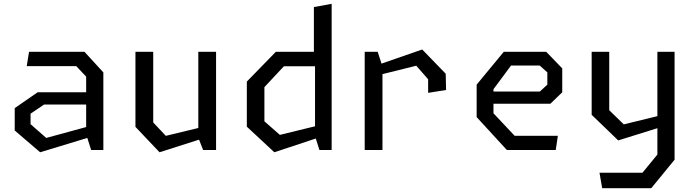

<svg xmlns="http://www.w3.org/2000/svg" viewBox="-20 -785 3640 1005"><path d="M457 0 437 -63 190 12 57 -102V-219L177 -302H431V-384L379 -439H120L132 -514H422L521 -406V0ZM140 -135 222 -63 431 -120V-238H211L140 -190Z M782 -514V-144L848 -74L1018 -115V-514H1111V0H1043L1022 -54L815 12L689 -121V-514Z M1652 0 1633 -60 1416 12 1272 -122V-358L1424 -514H1623V-748L1716 -765V0ZM1364 -150 1445 -79 1629 -124V-438H1466L1364 -329Z M2221 -299V-370L2159 -441L1982 -397V0H1889V-514H1957L1977 -452L2190 -526L2313 -399L2315 -314Z M2633 0 2475 -172V-342L2617 -514H2839L2923 -427V-302L2861 -242H2563V-192L2674 -74H2900L2889 0ZM2563 -306H2806L2845 -342V-406L2805 -442H2655L2563 -318Z M3132 200 3118 119H3343L3421 24V-114L3216 -50L3077 -184V-514H3169V-208L3245 -134L3421 -177V-514H3511V51L3389 200Z"/></svg>

Font: Moralerspace Krypton JPDOC
Style: Regular
Weight: 400
Version: v0.0.6; ttfautohint (v1.8.4.7-5d5b-dirty) -l 6 -r 45 -G 200 